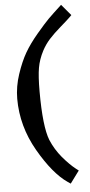

<svg xmlns="http://www.w3.org/2000/svg" viewBox="-64 -780 490 1048"><g transform="rotate(-5 181.5 -255.5)"><path d="M312.3 -744C278.8 -713.2 254.4 -690.1 238.9 -674.7C223.7 -659.4 201.5 -634.5 172.1 -599.9C142.8 -565.3 119.1 -532.4 101.1 -501.3C83.2 -470.1 66.7 -432.3 51.9 -387.8C37 -343.3 29.5 -298.7 29.3 -253.9C29.3 -153.4 55.4 -57.7 107.6 33.1C159.3 122.9 211.6 186 264.5 222.3L280 232.7L329.8 165.2L314.6 153.5C293.2 136.8 269.6 113.3 243.9 83.1C219.3 53.7 199.3 20.9 184.1 -15.2C164.4 -65.1 154.4 -154.4 154.3 -283.2C154.3 -338.8 157 -381.8 162.3 -412.2C167.5 -442.7 178.1 -473.2 194 -503.6C205.1 -524.7 219 -544.8 235.7 -563.6C252.9 -582.6 274.1 -603 299.4 -624.8C324.6 -646.6 341.7 -661.9 350.7 -670.8L363.4 -683.5Z"/></g></svg>

Font: Bentham
Style: Bold
Weight: 700
Version: Version 002.001